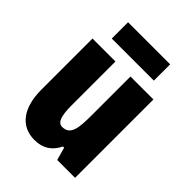

<svg xmlns="http://www.w3.org/2000/svg" viewBox="-215 -842 958 958"><g transform="rotate(45 264.5 -363.0)"><path d="M414 -736H117V-621H414ZM479 -553H317V-280C317 -191 312 -134 254 -134C222 -134 211 -172 211 -246V-553H49V-193C49 -64 105 10 202 10C261 10 300 -16 326 -68H334L353 0H479Z"/></g></svg>

Font: Noto Sans Oriya ExtCond Blk
Style: Regular
Weight: 900
Width: 2
Designer: Amélie Bonet and Sol Matas
Foundry: Google LLC
Version: Version 2.006